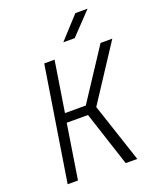

<svg xmlns="http://www.w3.org/2000/svg" viewBox="-170 -1051 949 1153"><g transform="rotate(-20 305.0 -475.0)"><path d="M326 -810 454 -950H532L399 -810ZM59 0 175 -730H241L190 -407H323L535 -730H610L379 -377L504 0H430L316 -349H180L125 0Z"/></g></svg>

Font: NKDuy Mono ExtraLight
Style: Italic
Weight: 200
Italic angle: -9°
Monospace: yes
Designer: NKDuy
Foundry: NKDuy
Version: Version 2.251; ttfautohint (v1.8.4.7-5d5b)